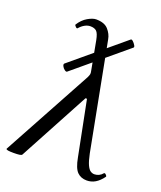

<svg xmlns="http://www.w3.org/2000/svg" viewBox="-133 -769 725 864"><g transform="rotate(20 230.0 -337.0)"><path d="M385 11Q357 11 339.5 -6.5Q322 -24 313 -73L261 -335H254L74 0Q72 4 62 5.5Q52 7 34 7Q16 7 7 5.5Q-2 4 -2 0L231 -428Q236 -439 237 -444.5Q238 -450 235 -463L210 -597Q204 -628 194 -637.5Q184 -647 164 -647Q151 -647 137.5 -639.5Q124 -632 113 -619Q110 -615 103.5 -621.5Q97 -628 98 -631Q115 -658 138.5 -671.5Q162 -685 178 -685Q218 -685 236.5 -664Q255 -643 259 -619L357 -108Q364 -74 372 -56.5Q380 -39 389 -33Q398 -27 408 -27Q419 -27 429.5 -32Q440 -37 447 -46Q450 -49 453.5 -46.5Q457 -44 460 -40Q463 -36 461 -34Q444 -11 425.5 0Q407 11 385 11ZM135 -419Q131 -416 123 -422Q115 -428 111 -436.5Q107 -445 111 -449L355 -653Q359 -656 366 -649.5Q373 -643 378 -634.5Q383 -626 379 -623Z"/></g></svg>

Font: Junicode VF
Style: Italic
Weight: 400
Italic angle: -11°
Designer: Peter S. Baker
Version: Version 2.209